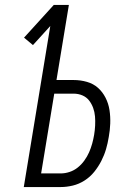

<svg xmlns="http://www.w3.org/2000/svg" viewBox="-20 -755 540 775"><path d="M76 0 183 -650 113 -573 77 -603 197 -735H258L208 -432H277Q305 -432 331 -424.5Q357 -417 375.5 -400.5Q394 -384 406 -360.5Q418 -337 422 -310.5Q426 -284 425 -256.5Q424 -229 419 -202Q415 -177 408 -153Q401 -129 389 -105.5Q377 -82 360.5 -61.5Q344 -41 321.5 -26.5Q299 -12 274 -6Q249 0 225 0ZM146 -55H225Q243 -55 261 -61Q279 -67 294 -79Q309 -91 320.5 -107Q332 -123 339.5 -140Q347 -157 352 -175Q357 -193 360 -211Q363 -229 364 -248Q365 -267 363.5 -285Q362 -303 356 -319.5Q350 -336 339.5 -349.5Q329 -363 312.5 -370Q296 -377 277 -377H199Z"/></svg>

Font: Iosevka Light
Style: Italic
Weight: 300
Italic angle: -9°
Monospace: yes
Designer: Belleve Invis
Foundry: Belleve Invis
Version: Version 32.5.0; ttfautohint (v1.8.4)